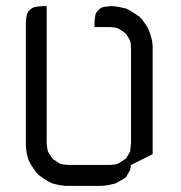

<svg xmlns="http://www.w3.org/2000/svg" viewBox="-20 -604 589 624"><path d="M64 -128.9V-532.2L65.9 -549.8L67.9 -559.1L71.8 -566.9L81.1 -575.2L88.9 -580.1L98.1 -582L115.2 -584H131.8V-137.2L133.8 -120.1L136.2 -110.8L141.1 -103L149.9 -89.8L153.8 -85.9L167 -77.1L174.8 -71.8L184.1 -69.8L201.2 -67.9H337.9L355 -69.8L362.8 -71.8L372.1 -77.1L384.8 -85.9L390.1 -89.8L397.9 -103L402.8 -110.8L403.8 -120.1L405.8 -137.2V-446.8L404.8 -463.9L401.9 -473.1L397.9 -481L389.2 -494.1L384.8 -498L372.1 -506.8L362.8 -512.2L355 -514.2L336.9 -516.1H287.1V-532.2L289.1 -549.8L291 -559.1L294.9 -565.9L304.2 -575.2L312 -580.1L320.8 -582L337.9 -584H347.2L363.8 -582L390.1 -576.2L407.2 -566.9L433.1 -549.8L441.9 -541L459 -516.1L466.8 -498L474.1 -473.1L476.1 -455.1V-103L405.8 -67.9L402.8 -50.8L397.9 -43L390.1 -28.8L384.8 -24.9L372.1 -17.1L355 -7.8L329.1 -2L312 0H192.9L174.8 -2L149.9 -7.8L131.8 -17.1L106.9 -34.2L98.1 -43L81.1 -67.9L71.8 -85.9L65.9 -110.8Z"/></svg>

Font: Petahja
Style: Regular
Weight: 400
Designer: T. Christopher White
Version: Version 1.1